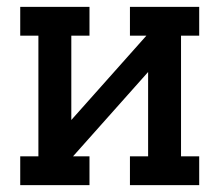

<svg xmlns="http://www.w3.org/2000/svg" viewBox="-20 -540 640 560"><path d="M39 0V-84H92V-436H39V-520H241V-436H188V-190L407 -436H359V-520H561V-436H508V-84H561V0H359V-84H412V-330L193 -84H241V0Z"/></svg>

Font: Iosevka HT Medium Extended
Style: Regular
Weight: 500
Width: 7
Monospace: yes
Designer: Belleve Invis
Foundry: Belleve Invis
Version: Version 32.3.0; ttfautohint (v1.8.4)